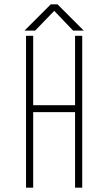

<svg xmlns="http://www.w3.org/2000/svg" viewBox="-20 -865 490 885"><path d="M366 -724H317L230 -815L142 -724H93L214 -845H245ZM326 -700H359V0H326V-348H133V0H100V-700H133V-380H326Z"/></svg>

Font: League Mono Condensed Thin
Style: Regular
Weight: 100
Width: 1
Designer: Tyler Finck
Foundry: The League of Moveable Type / Tyler Finck
Version: Version 2.210